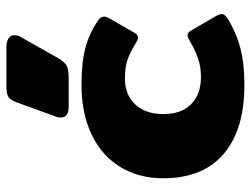

<svg xmlns="http://www.w3.org/2000/svg" viewBox="-112 -658 785 601"><g transform="rotate(-90 280.5 -357.5)"><path d="M213 -560Q213 -568 216 -575L260 -696Q267 -716 276.5 -723Q286 -730 312 -730H432Q450 -730 460.5 -723.5Q471 -717 471 -705Q471 -694 464 -683L399 -568Q387 -548 376 -541.5Q365 -535 336 -535H247Q213 -535 213 -560ZM23 -239Q23 -315 58 -373Q93 -431 159.5 -463Q226 -495 317 -495Q386 -495 433.5 -482Q481 -469 518 -442Q529 -435 529 -424Q529 -416 521 -403L480 -332Q473 -318 463 -318Q457 -318 444 -326Q417 -343 393.5 -351Q370 -359 335 -359Q285 -359 254.5 -327Q224 -295 224 -239Q224 -182 255 -151.5Q286 -121 340 -121Q372 -121 398 -130Q424 -139 451 -155Q465 -163 471 -163Q480 -163 487 -149L532 -72Q537 -62 537 -56Q537 -47 525 -39Q483 -12 433.5 1.5Q384 15 315 15Q175 15 99 -50Q23 -115 23 -239Z"/></g></svg>

Font: Mitr SemiBold
Style: Regular
Weight: 600
Designer: Thanarat Vachiruckul
Foundry: Cadson Demak
Version: Version 1.002